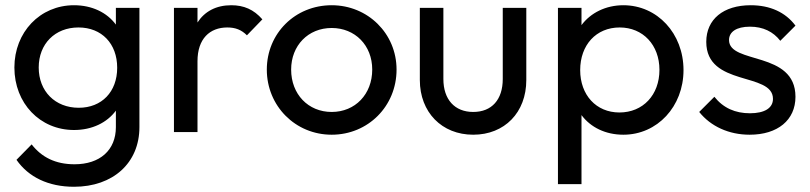

<svg xmlns="http://www.w3.org/2000/svg" viewBox="-20 -505 3096 734"><path d="M263 209C412 209 513 118 513 -19V-475H423V-411C389 -457 332 -485 263 -485C133 -485 35 -382 35 -247C35 -110 133 -8 263 -8C332 -8 389 -36 423 -82V-19C423 69 362 123 265 123C192 123 139 96 101 47L43 106C89 172 165 209 263 209ZM128 -247C128 -337 190 -400 280 -400C369 -400 428 -338 428 -246C428 -154 369 -93 281 -93C191 -93 128 -156 128 -247Z M645 0H735V-271C735 -357 782 -400 849 -400C880 -400 903 -391 924 -370L983 -431C950 -469 912 -485 864 -485C806 -485 762 -461 735 -419V-475H645Z M1248 10C1387 10 1496 -99 1496 -239C1496 -377 1386 -485 1248 -485C1108 -485 1000 -377 1000 -239C1000 -100 1109 10 1248 10ZM1093 -239C1093 -331 1158 -398 1248 -398C1337 -398 1403 -332 1403 -239C1403 -145 1338 -77 1248 -77C1158 -77 1093 -145 1093 -239Z M1789 10C1909 10 1992 -75 1992 -199V-475H1902V-203C1902 -124 1860 -77 1789 -77C1718 -77 1675 -125 1675 -203V-475H1585V-199C1585 -76 1669 10 1789 10Z M2363 10C2493 10 2593 -98 2593 -237C2593 -377 2493 -485 2363 -485C2296 -485 2238 -456 2203 -409V-475H2113V199H2203V-65C2238 -18 2295 10 2363 10ZM2198 -237C2198 -333 2259 -400 2349 -400C2438 -400 2501 -333 2501 -238C2501 -142 2438 -75 2348 -75C2259 -75 2198 -142 2198 -237Z M2846 10C2953 10 3021 -46 3021 -135C3021 -312 2767 -258 2767 -352C2767 -383 2795 -403 2847 -403C2897 -403 2936 -384 2963 -349L3021 -407C2983 -458 2924 -485 2850 -485C2745 -485 2680 -431 2680 -345C2680 -172 2935 -231 2935 -127C2935 -92 2903 -72 2847 -72C2791 -72 2745 -92 2711 -135L2653 -77C2697 -22 2766 10 2846 10Z"/></svg>

Font: MV Cash
Style: Regular
Weight: 400
Designer: Rodrigo Fuenzalida
Foundry: fragTYPE
Version: Version 1.100;Glyphs 3.1.2 (3151)